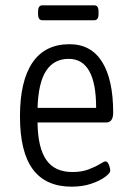

<svg xmlns="http://www.w3.org/2000/svg" viewBox="-20 -695 494 721"><path d="M249 6Q152 6 103.5 -59Q55 -124 55 -258Q55 -391 102 -460Q149 -529 241 -529Q322 -529 363.5 -462.5Q405 -396 405 -272Q405 -235 378 -235H121Q122 -141 153.5 -95Q185 -49 252 -49Q287 -49 313 -59Q339 -69 355 -79Q371 -89 376 -89Q384 -89 389 -76Q394 -63 394 -54Q394 -45 374.5 -30.5Q355 -16 322.5 -5Q290 6 249 6ZM121 -290H341Q341 -474 238 -474Q183 -474 153.5 -429.5Q124 -385 121 -290ZM139 -619Q123 -619 123 -642V-652Q123 -675 139 -675H334Q350 -675 350 -652V-642Q350 -619 334 -619Z"/></svg>

Font: Asap Condensed Light
Style: Regular
Weight: 300
Width: 3
Designer: Pablo Cosgaya
Foundry: Omnibus-Type
Version: Version 3.001; ttfautohint (v1.8.4.7-5d5b)